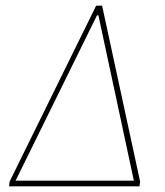

<svg xmlns="http://www.w3.org/2000/svg" viewBox="-20 -657 581 677"><path d="M12 0 14 -17 319 -637H340L474 -17L472 0ZM35 -20H452L327 -603H322Z"/></svg>

Font: Alegreya Sans Thin
Style: Italic
Weight: 100
Italic angle: -7°
Designer: Juan Pablo del Peral
Foundry: Huerta Tipografica
Version: Version 2.007